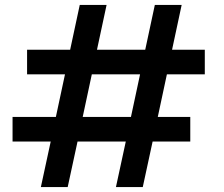

<svg xmlns="http://www.w3.org/2000/svg" viewBox="-20 -760 912 780"><path d="M658 -458 621 -285H753V-185H600L560 0H451L491 -185H295L255 0H146L186 -185H31V-285H207L244 -458H90V-558H265L304 -740H413L374 -558H570L609 -740H718L679 -558H812V-458ZM512 -285 549 -458H353L316 -285Z"/></svg>

Font: Poppins-Tabular Medium
Style: Regular
Weight: 500
Designer: Ninad Kale (Devanagari), Jonny Pinhorn (Latin)
Foundry: Indian Type Foundry
Version: Version 4.004